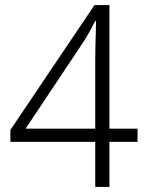

<svg xmlns="http://www.w3.org/2000/svg" viewBox="-20 -738 577 758"><path d="M523 -178H412V0H356V-178H21V-225L353 -718H412V-230H523ZM356 -495Q356 -524 356.5 -546Q357 -568 357.5 -586Q358 -604 358.5 -621Q359 -638 359 -655H356Q344 -632 333 -612Q322 -592 307 -569L81 -230H356Z"/></svg>

Font: Noto Sans Display Light
Style: Regular
Weight: 300
Designer: Monotype Design Team
Foundry: Monotype Imaging Inc.
Version: Version 2.003